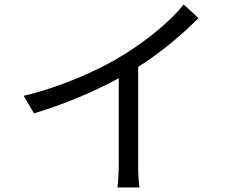

<svg xmlns="http://www.w3.org/2000/svg" viewBox="-20 -801 1040 852"><path d="M795 -781C739 -710 634 -623 532 -560C422 -491 252 -415 85 -376L131 -298C262 -337 400 -395 507 -454V-76C507 -38 504 12 501 31H599C595 11 593 -38 593 -76V-504C696 -569 792 -651 861 -721Z"/></svg>

Font: Noto Sans CJK JP Regular
Style: Regular
Weight: 400
Designer: Ryoko NISHIZUKA (kana & ideographs); Paul D. Hunt (Latin, Greek & Cyrillic); Wenlong ZHANG (bopomofo); Sandoll Communica
Foundry: Adobe Systems Incorporated
Version: Version 1.001;PS 1.001;hotconv 1.0.78;makeotf.lib2.5.61930